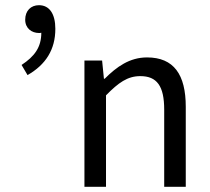

<svg xmlns="http://www.w3.org/2000/svg" viewBox="-20 -719 810 739"><path d="M305 0H388V-352C436 -401 471 -426 520 -426C584 -426 612 -388 612 -297V0H695V-308C695 -432 649 -498 546 -498C479 -498 429 -462 383 -416H380L373 -486H305ZM86 -430C156 -470 193 -528 193 -608C193 -666 170 -699 130 -699C99 -699 77 -678 77 -643C77 -610 102 -592 130 -592C133 -592 136 -592 139 -593C139 -537 113 -502 63 -469Z"/></svg>

Font: DAIFUKU Sans
Style: Regular
Weight: 400
Designer: Original font ‘Source Han Sans JP’ : Paul D. Hunt
Foundry: Daifuku
Version: Version 1.000